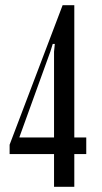

<svg xmlns="http://www.w3.org/2000/svg" viewBox="-20 -719 392 739"><path d="M17 -126V-162L221 -699H266V-190H312V-126H266V0H188V-126ZM191 -550H183L174 -521L55 -192V-190H188V-520Z"/></svg>

Font: Moniqa SemBd Narrow Heading
Style: Regular
Weight: 600
Width: 4
Designer: Rajesh Rajput
Foundry: Rajesh Rajput
Version: Version 1.000